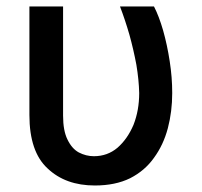

<svg xmlns="http://www.w3.org/2000/svg" viewBox="-20 -566 626 596"><path d="M71.3 -545.9Q97.7 -545.9 175.8 -545.9Q175.8 -460.9 175.8 -207Q175.8 -160.2 189.5 -132.8Q203.1 -104.5 224.6 -92.8Q247.1 -81.1 271.5 -81.1Q313.5 -81.1 344.7 -107.4Q376 -134.8 394.5 -178.7Q412.1 -223.6 412.1 -277.3Q411.1 -318.4 403.3 -365.2Q394.5 -412.1 381.8 -458Q368.2 -504.9 352.5 -545.9Q387.7 -545.9 458 -545.9Q473.6 -515.6 486.3 -471.7Q499 -426.8 506.8 -376Q514.6 -326.2 514.6 -277.3Q514.6 -219.7 501 -168Q487.3 -116.2 458 -76.2Q429.7 -36.1 383.8 -12.7Q337.9 9.8 274.4 9.8Q183.6 9.8 127.9 -43Q71.3 -94.7 71.3 -209Q71.3 -321.3 71.3 -545.9Z"/></svg>

Font: DeepSea
Style: Medium
Weight: 500
Designer: Stem
Version: Version 3.019;git-0a5106e0b